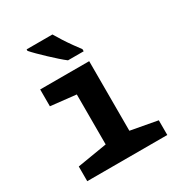

<svg xmlns="http://www.w3.org/2000/svg" viewBox="-179 -892 957 1018"><g transform="rotate(-30 300.0 -383.0)"><path d="M60 0V-90L242 -120V-426L87 -443V-546H387V-120L550 -90V0ZM292 -606Q276 -618 253.5 -638Q231 -658 207.5 -680Q184 -702 163.5 -722.5Q143 -743 131 -757V-766H289Q301 -745 319 -717Q337 -689 356 -662.5Q375 -636 388 -619V-606Z"/></g></svg>

Font: Noto Sans Mono
Style: Bold
Weight: 700
Designer: Monotype Design Team
Foundry: Monotype Imaging Inc.
Version: Version 2.014